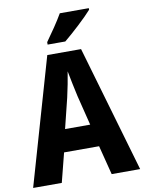

<svg xmlns="http://www.w3.org/2000/svg" viewBox="-99 -1001 804 1069"><g transform="rotate(-10 302.5 -466.0)"><path d="M479 -923V-932H315C290 -888 251 -832 218 -786V-772H318C367 -812 446 -885 479 -923ZM444 0H605L397 -715H206L0 0H162L204 -165H402ZM332 -461 374 -292H232L274 -462C284 -506 296 -566 302 -606C309 -567 323 -502 332 -461Z"/></g></svg>

Font: Noto Sans Oriya Cond Bold
Style: Bold
Weight: 700
Width: 3
Designer: Amélie Bonet and Sol Matas
Foundry: Google LLC
Version: Version 2.006